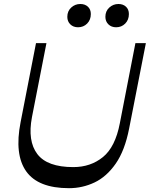

<svg xmlns="http://www.w3.org/2000/svg" viewBox="-20 -950 765 980"><path d="M332.3 10.5Q174.7 10.5 113.7 -75.5Q52.8 -161.4 85.1 -326.3L163.8 -730H217.1L143.1 -352Q120 -230.3 170.5 -163.7Q221 -97.1 354.2 -97.1Q442.4 -97.1 505.4 -148.3Q568.4 -199.5 591.6 -320.6L671.2 -730H724.6L639.1 -293.9Q617.1 -181.5 570.6 -114.7Q524.1 -47.9 462.5 -18.7Q401 10.5 332.3 10.5ZM378.4 -810.8Q354.1 -810.8 338.8 -825.8Q323.6 -840.8 323.6 -864Q323.6 -893.4 343.5 -911.5Q363.3 -929.6 389.9 -929.6Q413.8 -929.6 428.7 -915.8Q443.6 -901.9 443.6 -878.4Q443.6 -848.7 424.8 -829.7Q405.9 -810.8 378.4 -810.8ZM572.7 -810.8Q548.4 -810.8 533.2 -825.8Q517.9 -840.8 517.9 -864Q517.9 -893.4 537.9 -911.5Q557.9 -929.6 584.5 -929.6Q608.1 -929.6 623 -915.8Q637.9 -901.9 637.9 -878.4Q637.9 -848.7 619.1 -829.7Q600.3 -810.8 572.7 -810.8Z"/></svg>

Font: Savate ExtraLight
Style: Italic
Weight: 200
Italic angle: -11°
Designer: Max Esnée
Foundry: Plomb Type
Version: Version 2.000